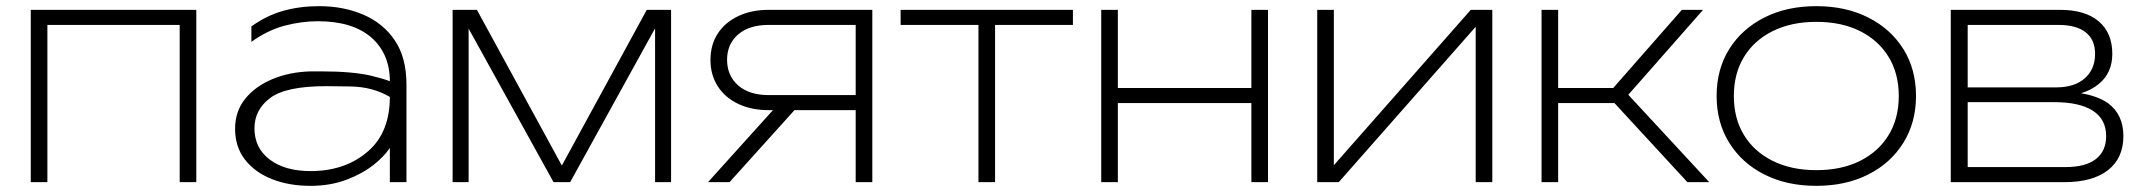

<svg xmlns="http://www.w3.org/2000/svg" viewBox="-20 -592 6965 624"><path d="M618 -560V0H564V-511H134V0H80V-560Z M989 -360Q1008 -360 1025 -360Q1125 -360 1186 -346Q1227 -336 1247 -328Q1247 -417 1187 -470Q1126 -523 1013 -523Q960 -523 905 -508.5Q850 -494 797 -456V-506Q845 -541 899.5 -556.5Q954 -572 1017 -572Q1096 -572 1160.5 -544.5Q1225 -517 1263 -461Q1301 -405 1301 -317V0H1247V-111Q1227 -82 1194 -56Q1157 -27 1105 -7.5Q1053 12 989 12Q919 12 863.5 -10Q808 -32 776 -73.5Q744 -115 744 -173Q744 -230 776.5 -270.5Q809 -311 864.5 -334.5Q920 -358 989 -360ZM1247 -277Q1191 -310 1118.5 -311Q1046 -312 1041 -312Q909 -312 858 -273.5Q807 -235 807 -175Q807 -111 856.5 -73.5Q906 -36 989 -36Q995 -36 1002 -36Q1108 -40 1177.5 -101.5Q1247 -163 1247 -277Z M1451 0V-560H1530L1806 -54L2082 -560H2161V0H2109V-500L1833 0H1779L1503 -499V0Z M2281 0 2492 -234H2478Q2422 -234 2379 -254.5Q2336 -275 2312.5 -312Q2289 -349 2289 -397Q2289 -446 2312.5 -482.5Q2336 -519 2379 -539.5Q2422 -560 2478 -560H2815V0H2761V-234H2562L2351 0ZM2761 -283V-511H2478Q2415 -511 2379 -480Q2343 -449 2343 -398Q2343 -346 2379 -314.5Q2415 -283 2478 -283Z M2907 -560H3467V-511H3214V0H3160V-511H2907Z M3559 -560H3613V-306H4047V-560H4101V0H4047V-257H3613V0H3559Z M4261 0V-560H4315V-55L4760 -560H4830V0H4776V-505L4331 0Z M4990 0V-560H5044V-306H5223L5446 -560H5515L5272 -284L5535 0H5464L5227 -257H5044V0Z M5883 12Q5787 12 5714 -25Q5641 -62 5600 -128Q5559 -194 5559 -280Q5559 -367 5600 -432.5Q5641 -498 5714 -535Q5787 -572 5883 -572Q5979 -572 6052 -535Q6125 -498 6166 -432.5Q6207 -367 6207 -280Q6207 -194 6166 -128Q6125 -62 6052 -25Q5979 12 5883 12ZM5883 -39Q5965 -39 6025 -69Q6085 -99 6118 -153Q6151 -207 6151 -280Q6151 -353 6118 -407Q6085 -461 6025 -491Q5965 -521 5883 -521Q5802 -521 5741.5 -491Q5681 -461 5648 -407Q5615 -353 5615 -280Q5615 -207 5648 -153Q5681 -99 5741.5 -69Q5802 -39 5883 -39Z M6320 0V-560H6675Q6757 -560 6801 -522.5Q6845 -485 6845 -417Q6845 -355 6801 -319Q6777 -299 6743 -289Q6798 -280 6832 -256Q6881 -219 6881 -150Q6881 -78 6831 -39Q6781 0 6689 0ZM6375 -308H6663Q6722 -308 6755.5 -337.5Q6789 -367 6789 -417Q6789 -463 6758.5 -487Q6728 -511 6670 -511H6375ZM6375 -49H6693Q6758 -49 6791.5 -75Q6825 -101 6825 -150Q6825 -204 6782 -232Q6739 -260 6656 -260H6375Z"/></svg>

Font: Bounded
Style: Regular
Weight: 200
Designer: Vlad Churkin
Version: Version 1.0